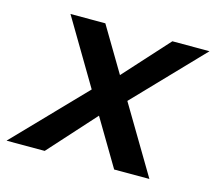

<svg xmlns="http://www.w3.org/2000/svg" viewBox="-104 -628 819 729"><g transform="rotate(15 306.0 -264.0)"><path d="M88 -527.5 240 -271.5 -22 0H128L292.5 -182.5L401 0H539.5L382 -264.5L634.5 -527.5H488.5L329.5 -352L225 -527.5Z"/></g></svg>

Font: Monaspace Neon SemiBold
Style: Italic
Weight: 600
Italic angle: -11°
Designer: Riley Cran & the Lettermatic Team
Foundry: Lettermatic
Version: Version 1.200 (Monaspace Neon)